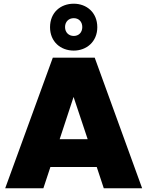

<svg xmlns="http://www.w3.org/2000/svg" viewBox="-20 -1016 795 1036"><path d="M540 0H747L491 -705H265L8 0H214L252 -115H502ZM378 -822C351 -822 331 -841 331 -870C331 -899 351 -918 378 -918C405 -918 424 -899 424 -870C424 -841 405 -822 378 -822ZM378 -996C307 -996 250 -949 250 -869C250 -791 307 -743 378 -743C447 -743 505 -791 505 -869C505 -949 447 -996 378 -996ZM453 -265H302L377 -493Z"/></svg>

Font: SVN-Poppins ExtraBold
Style: Regular
Weight: 800
Designer: Ninad Kale (Devanagari), Jonny Pinhorn (Latin)
Foundry: Indian Type Foundry
Version: Version 3.002 2017; ttfautohint (v1.8.3)